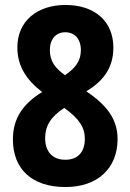

<svg xmlns="http://www.w3.org/2000/svg" viewBox="-20 -744 525 774"><path d="M244 10C373 10 454 -65 454 -184C454 -267 406 -323 328 -376C398 -418 437 -472 437 -552C437 -660 360 -724 244 -724C131 -724 50 -660 50 -553C50 -478 86 -422 150 -373C73 -326 32 -267 32 -182C32 -63 108 10 244 10ZM242 -441C204 -468 181 -496 181 -542C181 -587 206 -614 243 -614C280 -614 306 -588 306 -542C306 -499 285 -470 242 -441ZM243 -100C190 -100 162 -135 162 -187C162 -238 186 -274 239 -309C299 -266 322 -230 322 -185C322 -133 296 -100 243 -100Z"/></svg>

Font: Noto Sans Devanagari UI Condensed
Style: Bold
Weight: 700
Width: 3
Designer: Jelle Bosma - Monotype Design Team
Foundry: Monotype Imaging Inc.
Version: Version 2.004